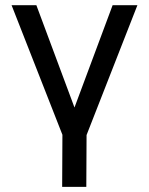

<svg xmlns="http://www.w3.org/2000/svg" viewBox="-20 -525 578 745"><path d="M222.2 -2 24.9 -504.9H121.1L269 -107.9L417 -504.9H513.2L315.9 -1L314.9 200.2H221.2Z"/></svg>

Font: LT Superior Med
Style: Regular
Weight: 500
Designer: Daniel Lyons
Foundry: LyonsType
Version: Version 1.000